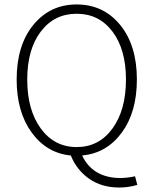

<svg xmlns="http://www.w3.org/2000/svg" viewBox="-20 -691 692 867"><path d="M55.2 -332Q55.2 -486.3 130.6 -578.6Q206.1 -670.9 326.2 -670.9Q446.8 -670.9 522.5 -578.6Q598.1 -486.3 598.1 -332Q598.1 -185.1 530 -92.3Q461.9 0.5 351.1 11.2Q373.5 60.5 417.5 86.7Q461.4 112.8 522.9 112.8Q555.7 112.8 589.8 105L600.1 144Q559.1 155.8 519 155.8Q439 155.8 382.6 116.2Q326.2 76.7 299.8 11.2Q190.4 0.5 122.8 -92.8Q55.2 -186 55.2 -332ZM103 -332Q103 -194.3 164.3 -110.6Q225.6 -26.9 326.2 -26.9Q426.8 -26.9 487.8 -110.6Q548.8 -194.3 548.8 -332Q548.8 -467.8 488 -548.3Q427.2 -628.9 326.2 -628.9Q225.1 -628.9 164.1 -548.3Q103 -467.8 103 -332Z"/></svg>

Font: Source Sans Pro Light
Style: Regular
Weight: 300
Designer: Paul D. Hunt
Foundry: Adobe Systems Incorporated
Version: Version 2.020;PS 2.0;hotconv 1.0.86;makeotf.lib2.5.63406